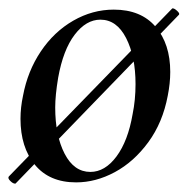

<svg xmlns="http://www.w3.org/2000/svg" viewBox="-25 -422 453 459"><path d="M11 17Q6 17 -0.5 10.5Q-7 4 -4 0L386 -401Q386 -402 388 -402Q392 -402 398.5 -396Q405 -390 403 -387L12 17ZM24 -138Q24 -165 30 -193Q41 -252 72.5 -299Q104 -346 150 -372.5Q196 -399 247 -399Q312 -399 347 -358Q382 -317 382 -250Q382 -223 376 -193Q364 -129 329.5 -82Q295 -35 249.5 -10.5Q204 14 157 14Q93 14 58.5 -28Q24 -70 24 -138ZM292 -149Q299 -183 299 -221Q299 -287 276.5 -331Q254 -375 215 -375Q181 -375 153.5 -339Q126 -303 114 -236Q107 -194 107 -165Q107 -98 129.5 -54.5Q152 -11 191 -11Q226 -11 253.5 -48Q281 -85 292 -149Z"/></svg>

Font: Cormorant Infant SemiBold
Style: Italic
Weight: 600
Italic angle: -10°
Designer: Christian Thalmann (Catharsis Fonts)
Foundry: Catharsis Fonts
Version: Version 4.000